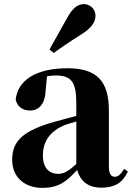

<svg xmlns="http://www.w3.org/2000/svg" viewBox="-20 -894 640 931"><path d="M220 -654 241 -637C273 -661 306 -684 374 -727C421 -756 443 -786 443 -817C443 -852 415 -874 387 -874C355 -874 331 -853 305 -806C263 -730 241 -692 220 -654ZM471 16C536 16 574 -7 600 -62L582 -75C563 -45 552 -37 537 -37C518 -37 508 -50 508 -88V-357C508 -502 449 -563 307 -563C152 -563 65 -503 56 -410C65 -376 90 -358 126 -358C164 -358 198 -384 201 -453L208 -524C223 -527 236 -528 250 -528C326 -528 350 -497 350 -393V-332L253 -306C90 -261 39 -210 39 -119C39 -35 99 17 185 17C265 17 303 -14 354 -70C369 -17 406 16 471 16ZM350 -99C309 -60 284 -51 263 -51C218 -51 188 -80 188 -140C188 -213 227 -259 292 -287C306 -292 327 -298 350 -305Z"/></svg>

Font: Source Han Serif KR Heavy
Style: Regular
Weight: 900
Designer: Ryoko NISHIZUKA 西塚涼子 (kana & ideographs); Frank Grießhammer (Latin, Greek & Cyrillic); Wenlong ZHANG 张文龙 (bopomofo); San
Foundry: Adobe
Version: Version 2.001;hotconv 1.1.0;makeotfexe 2.6.0